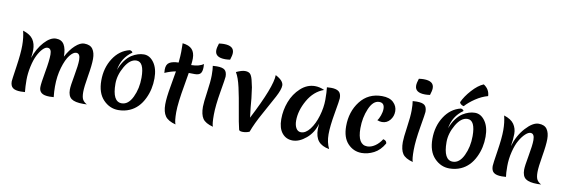

<svg xmlns="http://www.w3.org/2000/svg" viewBox="-62 -1359 5603 1908"><g transform="rotate(10 2739.5 -405.0)"><path d="M502 -106Q502 -56 508 0Q476 2 466 2Q410 2 385 -17.5Q360 -37 360 -75Q360 -113 381.5 -231.5Q403 -350 403 -411.5Q403 -473 363 -473Q341 -473 315 -446.5Q289 -420 266 -374.5Q243 -329 227.5 -258Q212 -187 212 -121.5Q212 -56 218 0Q186 2 176 2Q120 2 95 -17.5Q70 -37 70 -83Q70 -94 90.5 -232Q111 -370 111 -450.5Q111 -531 94 -598Q168 -575 197 -532Q226 -489 226 -426Q226 -394 219 -345Q253 -445 313.5 -511Q374 -577 430.5 -577Q487 -577 512.5 -535Q538 -493 538 -414Q576 -487 625 -532Q674 -577 715 -577Q776 -577 801.5 -540.5Q827 -504 827 -441.5Q827 -379 807.5 -266Q788 -153 788 -101.5Q788 -50 801 -26.5Q814 -3 845 14Q832 15 808 15Q724 15 688.5 -11Q653 -37 653 -102Q653 -139 673 -246.5Q693 -354 693 -407Q693 -473 653 -473Q623 -473 588.5 -429.5Q554 -386 528 -298.5Q502 -211 502 -106Z M1256 -501Q1191 -501 1140 -413.5Q1089 -326 1089 -239Q1089 -57 1183 -57Q1250 -57 1292 -144.5Q1334 -232 1334 -341Q1334 -501 1256 -501ZM1171 -591Q1182 -591 1191.5 -584.5Q1201 -578 1201 -571Q1100 -501 1080 -376Q1101 -432 1131.5 -473Q1162 -514 1195 -535Q1258 -574 1318 -574Q1378 -574 1420 -515Q1462 -456 1462 -357Q1462 -246 1417 -153Q1367 -48 1275 -8Q1223 15 1161 15Q1074 15 1009.5 -52.5Q945 -120 945 -246.5Q945 -373 1007 -469.5Q1069 -566 1171 -591Z M1788 -470Q1783 -434 1767 -345Q1733 -156 1733 -65Q1733 26 1747 57Q1670 37 1641 -4.5Q1612 -46 1612 -122Q1612 -189 1633 -305.5Q1654 -422 1660 -463Q1608 -454 1549 -428Q1547 -450 1547 -461Q1547 -514 1579 -533.5Q1611 -553 1671 -554Q1678 -629 1678 -662Q1678 -695 1677.5 -717Q1677 -739 1677 -750Q1743 -743 1773 -710.5Q1803 -678 1803 -618Q1803 -594 1798 -551Q1882 -553 1921 -584Q1923 -564 1923 -554Q1923 -506 1906 -487.5Q1889 -469 1849 -469Q1809 -469 1788 -470Z M2117 15Q2039 -5 2012 -45.5Q1985 -86 1985 -164Q1985 -206 2001 -316Q2017 -426 2017 -487Q2017 -548 2011 -581Q2033 -583 2052 -583Q2110 -583 2132.5 -563.5Q2155 -544 2155 -497Q2155 -482 2130.5 -339.5Q2106 -197 2105.5 -104.5Q2105 -12 2117 15ZM2170 -671Q2142 -667 2121 -667Q2018 -667 2018 -739Q2018 -765 2033 -810Q2061 -814 2082 -814Q2185 -814 2185 -742Q2185 -716 2170 -671Z M2485 0Q2453 14 2418 14Q2383 14 2379 -1Q2363 -65 2342 -192.5Q2321 -320 2299.5 -415.5Q2278 -511 2248 -560Q2303 -586 2336 -586Q2369 -586 2386 -571Q2403 -556 2414.5 -511.5Q2426 -467 2431 -438Q2445 -342 2445 -331Q2445 -320 2453 -241.5Q2461 -163 2465 -138Q2643 -483 2643 -599Q2725 -557 2725 -508Q2725 -468 2683.5 -389.5Q2642 -311 2579.5 -199.5Q2517 -88 2485 0Z M2921 -189Q2921 -142 2938.5 -112.5Q2956 -83 2988 -83Q3035 -83 3077.5 -138Q3120 -193 3145.5 -279Q3171 -365 3171 -442.5Q3171 -520 3165 -568Q3195 -570 3207 -570Q3258 -570 3284 -551Q3310 -532 3310 -483Q3310 -464 3286 -328.5Q3262 -193 3262 -111.5Q3262 -30 3293 33Q3218 20 3183 -22.5Q3148 -65 3148 -145Q3148 -159 3152 -199Q3125 -104 3056 -46Q2987 12 2920.5 12Q2854 12 2813.5 -37.5Q2773 -87 2773 -178Q2773 -269 2805.5 -354.5Q2838 -440 2903 -499.5Q2968 -559 3048 -559Q3094 -559 3142 -537Q3041 -501 2981 -395.5Q2921 -290 2921 -189Z M3563 -226Q3563 -59 3661 -59Q3699 -59 3738 -85Q3777 -111 3806 -157Q3842 -149 3842 -120Q3800 -47 3739 -16Q3678 15 3617 15Q3535 15 3477.5 -45.5Q3420 -106 3420 -221Q3420 -368 3501 -472.5Q3582 -577 3720 -577Q3797 -577 3836 -539.5Q3875 -502 3875 -450.5Q3875 -399 3843.5 -361Q3812 -323 3763 -323Q3739 -323 3715 -333Q3730 -350 3743 -386.5Q3756 -423 3756 -454Q3756 -515 3703 -515Q3641 -515 3602 -424Q3563 -333 3563 -226Z M4134 15Q4056 -5 4029 -45.5Q4002 -86 4002 -164Q4002 -206 4018 -316Q4034 -426 4034 -487Q4034 -548 4028 -581Q4050 -583 4069 -583Q4127 -583 4149.5 -563.5Q4172 -544 4172 -497Q4172 -482 4147.5 -339.5Q4123 -197 4122.5 -104.5Q4122 -12 4134 15ZM4187 -671Q4159 -667 4138 -667Q4035 -667 4035 -739Q4035 -765 4050 -810Q4078 -814 4099 -814Q4202 -814 4202 -742Q4202 -716 4187 -671Z M4597 -501Q4532 -501 4481 -413.5Q4430 -326 4430 -239Q4430 -57 4524 -57Q4591 -57 4633 -144.5Q4675 -232 4675 -341Q4675 -501 4597 -501ZM4512 -591Q4523 -591 4532.5 -584.5Q4542 -578 4542 -571Q4441 -501 4421 -376Q4442 -432 4472.5 -473Q4503 -514 4536 -535Q4599 -574 4659 -574Q4719 -574 4761 -515Q4803 -456 4803 -357Q4803 -246 4758 -153Q4708 -48 4616 -8Q4564 15 4502 15Q4415 15 4350.5 -52.5Q4286 -120 4286 -246.5Q4286 -373 4348 -469.5Q4410 -566 4512 -591ZM4494 -652Q4521 -713 4580 -778.5Q4639 -844 4695 -867Q4755 -829 4758 -760Q4695 -743 4634.5 -702.5Q4574 -662 4536 -619Q4520 -622 4508 -631.5Q4496 -641 4494 -652Z M5429 14Q5416 15 5392 15Q5308 15 5272.5 -11Q5237 -37 5237 -102Q5237 -139 5257 -246.5Q5277 -354 5277 -407Q5277 -473 5237 -473Q5214 -473 5185 -446Q5156 -419 5129 -372.5Q5102 -326 5084 -253Q5066 -180 5066 -107.5Q5066 -35 5072 0Q5040 2 5030 2Q4973 2 4948 -18Q4923 -38 4923 -84Q4923 -104 4944 -238Q4965 -372 4965 -451.5Q4965 -531 4948 -598Q5021 -575 5050 -532.5Q5079 -490 5079 -435.5Q5079 -381 5067 -309Q5100 -421 5171 -499Q5242 -577 5301 -577Q5360 -577 5385.5 -540.5Q5411 -504 5411 -441.5Q5411 -379 5391.5 -266Q5372 -153 5372 -101.5Q5372 -50 5385 -26.5Q5398 -3 5429 14Z"/></g></svg>

Font: Merienda One
Style: Regular
Weight: 400
Designer: Eduardo Rodriguez Tunni
Foundry: Eduardo Rodriguez Tunni
Version: Version 1.001